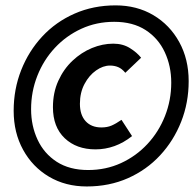

<svg xmlns="http://www.w3.org/2000/svg" viewBox="-20 -675 712 704"><path d="M298 8.7Q220.2 8.7 159.7 -27.1Q99.2 -62.9 64.7 -125.8Q30.1 -188.6 30.1 -268.9Q30.1 -348 57.6 -417.7Q85.1 -487.5 134.8 -541.1Q184.5 -594.7 253.3 -625Q322.1 -655.3 403.9 -655.3Q481.7 -655.3 542.2 -619.5Q602.7 -583.6 637.2 -520.8Q671.8 -458 671.8 -377.6Q671.8 -298.6 644.3 -228.8Q616.8 -159.1 567.1 -105.5Q517.4 -51.9 449 -21.6Q380.6 8.7 298 8.7ZM303.3 -51.6Q368.2 -51.6 423.7 -77Q479.2 -102.5 520.5 -146.9Q561.9 -191.2 584.9 -249.4Q607.9 -307.5 607.9 -372Q607.9 -432.7 584.2 -483.6Q560.6 -534.5 513.9 -564.8Q467.1 -595 398.6 -595Q333.7 -595 278.2 -569.5Q222.7 -544 181.4 -499.7Q140 -455.4 117 -397.2Q94 -339.1 94 -274.6Q94 -213.9 117.7 -163Q141.3 -112.1 188 -81.8Q234.8 -51.6 303.3 -51.6ZM330.2 -127.3Q260.4 -127.3 217.2 -168.3Q174.1 -209.4 174.1 -281.9Q174.1 -335.4 193.8 -378.6Q213.4 -421.8 245.8 -452.3Q278.2 -482.8 317.2 -498.9Q356.2 -514.9 395.2 -514.9Q430.4 -514.9 456.4 -498.6Q482.4 -482.4 497.4 -463.3L439.5 -408.1Q427 -423.2 413.3 -428.9Q399.6 -434.6 383.3 -434.6Q357.7 -434.6 332.3 -416.7Q306.8 -398.9 289.9 -367.2Q273 -335.5 273 -294.5Q273 -253.6 294 -230.6Q315 -207.7 352 -207.7Q373 -207.7 389.1 -214.6Q405.1 -221.5 425.5 -235.6L464.2 -176Q433.4 -151.5 399.7 -139.4Q366 -127.3 330.2 -127.3Z"/></svg>

Font: Source Sans Variable
Style: Italic
Weight: 200
Italic angle: -11°
Designer: Paul D. Hunt
Foundry: Adobe Systems Incorporated
Version: Version 3.006;hotconv 1.0.111;makeotfexe 2.5.65597